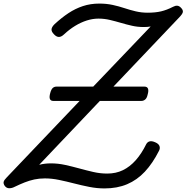

<svg xmlns="http://www.w3.org/2000/svg" viewBox="-23 -1036 1042 1073"><path d="M561 17Q519 17 476 8.5Q433 0 390.5 -11Q348 -22 307 -30.5Q266 -39 228 -39Q196 -39 168.5 -33Q141 -27 114.5 -16.5Q88 -6 59 8Q44 16 28.5 16Q13 16 3 2Q-5 -10 -2.5 -20Q0 -30 15 -45L422 -472H275Q245 -472 258 -517Q263 -536 271.5 -544Q280 -552 293 -552H498L819 -888Q809 -886 799 -885.5Q789 -885 778 -885Q746 -885 715 -892Q684 -899 653.5 -908Q623 -917 591.5 -924.5Q560 -932 527 -932Q495 -932 462 -921.5Q429 -911 397 -891.5Q365 -872 335 -844Q319 -829 305.5 -829.5Q292 -830 279 -844Q264 -859 265 -872Q266 -885 281 -900Q321 -937 359.5 -962.5Q398 -988 440.5 -1002Q483 -1016 532 -1016Q572 -1016 606.5 -1008.5Q641 -1001 672.5 -990.5Q704 -980 736 -972.5Q768 -965 802 -965Q845 -965 877 -972.5Q909 -980 944 -998Q957 -1005 968 -1004Q979 -1003 989 -992Q1000 -981 999 -969.5Q998 -958 975 -935L611 -552H784Q815 -552 802 -507Q798 -488 788.5 -480Q779 -472 767 -472H535L196 -115Q211 -119 227.5 -121Q244 -123 262 -123Q301 -123 340 -114.5Q379 -106 419 -95Q459 -84 498 -75Q537 -66 576 -66Q625 -66 664 -85Q703 -104 735.5 -140.5Q768 -177 794 -230Q801 -243 813.5 -246Q826 -249 844 -241Q863 -233 868 -220.5Q873 -208 866 -194Q830 -123 786.5 -76.5Q743 -30 687.5 -6.5Q632 17 561 17Z"/></svg>

Font: Playwrite BE VLG
Style: Regular
Weight: 400
Designer: Veronika Burian, José Scaglione
Foundry: TypeTogether
Version: Version 1.002